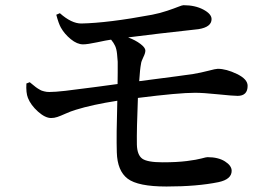

<svg xmlns="http://www.w3.org/2000/svg" viewBox="-20 -717 1040 728"><path d="M425.8 -398.4Q425.8 -412.1 426.3 -441.9Q426.8 -471.7 426.3 -482.9Q425.8 -494.1 423.8 -512.7Q421.9 -531.2 416.5 -543Q411.1 -554.7 401.4 -566.4H399.4Q384.8 -564.5 348.1 -556.6Q311.5 -548.8 294.9 -548.8Q272.5 -548.8 248.5 -568.4Q224.6 -587.9 210.9 -612.3Q202.1 -627.9 193.4 -661.1L207 -667Q251 -627.9 288.1 -627.9Q389.6 -629.9 556.6 -661.1Q586.9 -667 614.3 -676.3Q641.6 -685.5 656.2 -691.4Q670.9 -697.3 675.8 -697.3Q719.7 -697.3 751 -680.7Q782.2 -664.1 782.2 -644.5Q782.2 -614.3 732.4 -606.4Q572.3 -588.9 465.8 -575.2Q494.1 -564.5 512.7 -550.3Q531.2 -536.1 531.2 -525.4Q531.2 -515.6 523.4 -500Q515.6 -484.4 514.6 -474.6Q510.7 -455.1 507.8 -409.2Q689.5 -432.6 712.9 -436.5Q742.2 -441.4 770 -448.7Q797.9 -456.1 805.7 -456.1Q837.9 -456.1 878.4 -436.5Q918.9 -417 918.9 -391.6Q918.9 -353.5 880.9 -353.5Q863.3 -353.5 806.6 -359.4Q750 -365.2 719.7 -365.2Q657.2 -365.2 502.9 -345.7Q498 -224.6 499 -168.9Q500 -129.9 519 -115.7Q538.1 -101.6 596.7 -101.6Q650.4 -101.6 688.5 -106.4Q726.6 -111.3 744.1 -116.2Q761.7 -121.1 766.6 -121.1Q807.6 -121.1 833 -105Q858.4 -88.9 858.4 -69.3Q858.4 -37.1 808.6 -26.4Q727.5 -9.8 611.3 -9.8Q502.9 -9.8 463.9 -39.6Q424.8 -69.3 422.9 -139.6Q420.9 -202.1 424.8 -335Q330.1 -320.3 267.6 -300.8Q248 -294.9 228.5 -286.1Q209 -277.3 197.3 -273.4Q185.5 -269.5 173.8 -269.5Q151.4 -269.5 124 -293.9Q96.7 -318.4 85.9 -345.7Q78.1 -365.2 80.1 -400.4L92.8 -405.3Q94.7 -403.3 100.6 -398.9Q106.4 -394.5 108.4 -392.6Q110.4 -390.6 115.7 -386.7Q121.1 -382.8 123.5 -381.3Q126 -379.9 130.9 -377Q135.7 -374 139.2 -373Q142.6 -372.1 147.5 -370.6Q152.3 -369.1 157.2 -368.7Q162.1 -368.2 167 -368.2Q188.5 -368.2 227.5 -372.6Q266.6 -377 335 -386.2Q403.3 -395.5 425.8 -398.4Z"/></svg>

Font: GenYoMin TW TTF SemiBold
Style: Regular
Weight: 600
Version: Version 1.300